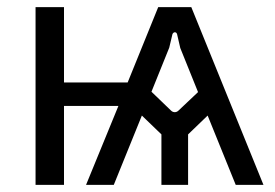

<svg xmlns="http://www.w3.org/2000/svg" viewBox="-20 -520 773 540"><path d="M80 0H160V-222H313L222 0H300L379 -195L434 -142V0H509V-142L564 -195L643 0H721L518 -500H425L339 -288H160V-500H80ZM461 -209 406 -262 456 -386 465 -424C468 -431 476 -431 478 -424L487 -385L537 -261L482 -209C476 -203 467 -203 461 -209Z"/></svg>

Font: Finlandica
Style: Regular
Weight: 400
Designer: Niklas Ekholm, Juho Hiilivirta, Jaakko Suomalainen
Foundry: Helsinki Type Studio
Version: Version 2.000;Glyphs 3.2 (3202)